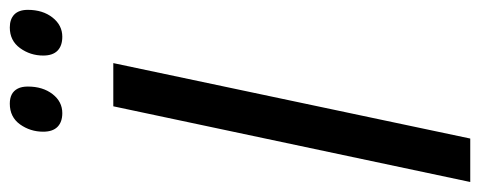

<svg xmlns="http://www.w3.org/2000/svg" viewBox="-308 -652 961 384"><g transform="rotate(-90 172.0 -460.5)"><path d="M-0.5 0 150.9 -713.9H237.3L86.4 0ZM290 -815.9Q272 -815.9 262.2 -825.4Q252.4 -835 252.4 -854Q252.4 -879.9 267.3 -900.4Q282.2 -920.9 308.6 -920.9Q325.2 -920.9 334.5 -911.9Q343.8 -902.8 343.8 -884.8Q343.8 -855 328.4 -835.4Q313 -815.9 290 -815.9ZM137.2 -815.9Q119.6 -815.9 109.9 -825.4Q100.1 -835 100.1 -854Q100.1 -879.9 114.7 -900.4Q129.4 -920.9 156.2 -920.9Q167 -920.9 174.6 -917Q182.1 -913.1 186.3 -905Q190.4 -897 190.4 -884.8Q190.4 -855 175.3 -835.4Q160.2 -815.9 137.2 -815.9Z"/></g></svg>

Font: Open Sans Condensed Medium
Style: Italic
Weight: 500
Width: 3
Italic angle: -12°
Designer: Monotype Design Team
Foundry: Monotype Imaging Inc.
Version: Version 3.000